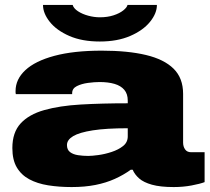

<svg xmlns="http://www.w3.org/2000/svg" viewBox="-20 -745 848 777"><path d="M270 12Q219 12 175 5Q131 -2 98.5 -19.5Q66 -37 48 -67.5Q30 -98 30 -146Q30 -209 63.5 -245.5Q97 -282 159 -299.5Q221 -317 306.5 -322Q392 -327 497 -327V-338Q497 -365 483 -381.5Q469 -398 443.5 -405.5Q418 -413 383 -413Q362 -413 336 -409.5Q310 -406 291 -396.5Q272 -387 272 -368V-364H44Q43 -368 43 -370.5Q43 -373 43 -377Q43 -424 82.5 -461Q122 -498 200 -519Q278 -540 392 -540Q497 -540 570.5 -522.5Q644 -505 682.5 -467Q721 -429 721 -365V-168Q721 -152 729 -140.5Q737 -129 753 -129H808V-8Q790 -1 755.5 5.5Q721 12 683 12Q629 12 595 2.5Q561 -7 543 -23Q525 -39 517 -58H509Q480 -37 444.5 -21Q409 -5 366 3.5Q323 12 270 12ZM337 -114Q352 -114 378 -117.5Q404 -121 431.5 -130Q459 -139 478 -154Q497 -169 497 -193V-226Q410 -226 355.5 -217.5Q301 -209 276 -194Q251 -179 251 -158Q251 -139 263.5 -129.5Q276 -120 296 -117Q316 -114 337 -114ZM384 -577Q312 -577 260.5 -599.5Q209 -622 181.5 -656.5Q154 -691 154 -725H274Q278 -711 295.5 -699.5Q313 -688 337 -681.5Q361 -675 384 -675Q415 -675 439.5 -683Q464 -691 479 -703Q494 -715 496 -725H615Q615 -691 587 -656.5Q559 -622 507 -599.5Q455 -577 384 -577Z"/></svg>

Font: Archivo Expanded Black
Style: Regular
Weight: 900
Width: 7
Designer: Hector Gatti
Foundry: Omnibus-Type
Version: Version 2.001